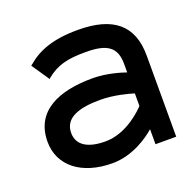

<svg xmlns="http://www.w3.org/2000/svg" viewBox="-92 -556 670 662"><g transform="rotate(-20 243.0 -225.5)"><path d="M28 -135C28 -46 102 11 214 11C290 11 351 -34 375 -55V0H451V-298C451 -409 387 -462 258 -462C165 -462 111 -440 69 -404L65 -401L109 -336L113 -340C153 -372 190 -381 258 -381C335 -381 368 -359 368 -298V-266C351 -272 301 -288 248 -288C122 -288 28 -246 28 -135ZM115 -136C115 -193 174 -209 248 -209C300 -209 352 -194 368 -189V-143C359 -133 296 -68 217 -68C155 -68 115 -89 115 -136Z"/></g></svg>

Font: Charger Pro
Style: BdExt
Weight: 700
Designer: Jasper
Foundry: Cannot Into Space Fonts
Version: Version 1.09